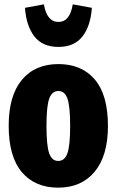

<svg xmlns="http://www.w3.org/2000/svg" viewBox="-20 -846 537 884"><path d="M477 -266Q477 -129 416 -55.5Q355 18 248 18Q141 18 80.5 -53.5Q20 -125 20 -267Q20 -405 80.5 -478Q141 -551 249 -551Q356 -551 416.5 -480Q477 -409 477 -266ZM194 -267Q194 -175 206.5 -140Q219 -105 248 -105Q278 -105 290.5 -140.5Q303 -176 303 -266Q303 -357 290.5 -392Q278 -427 249 -427Q219 -427 206.5 -391.5Q194 -356 194 -267ZM95 -810 182 -826Q196 -745 249 -745Q302 -745 315 -826L403 -810Q397 -726 359.5 -678Q322 -630 249 -630Q176 -630 138.5 -678Q101 -726 95 -810Z"/></svg>

Font: Fira Sans Compressed ExtraBold
Style: Regular
Weight: 800
Width: 1
Designer: bBox Type GmbH & Carrois Corporate GbR & Edenspiekermann AG
Foundry: bBox Type GmbH & Carrois Corporate GbR & Edenspiekermann AG
Version: Version 4.301